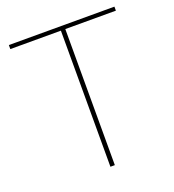

<svg xmlns="http://www.w3.org/2000/svg" viewBox="-128 -798 816 899"><g transform="rotate(-20 280.0 -349.0)"><path d="M543 -678V-698H17V-678H269V0H291V-678Z"/></g></svg>

Font: IBM Plex Thai Thin
Style: Regular
Weight: 100
Designer: Mike Abbink, Paul van der Laan, Pieter van Rosmalen, Ben Mitchell, Mark Frömberg
Foundry: Bold Monday
Version: Version 1.0